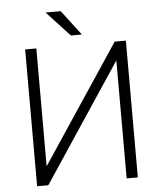

<svg xmlns="http://www.w3.org/2000/svg" viewBox="-59 -943 828 994"><g transform="rotate(-5 355.0 -446.0)"><path d="M558.6 -710.9H616.7V0H558.6V-610.4L557.1 -610.8L151.4 0H93.3V-710.9H151.4V-101.1L152.8 -100.6ZM392.6 -762.2H335.4L215.3 -892.1H293.9Z"/></g></svg>

Font: Roboto Web
Style: Light
Weight: 300
Designer: Google
Version: Version 1.200310; 2013